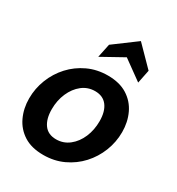

<svg xmlns="http://www.w3.org/2000/svg" viewBox="-179 -859 908 983"><g transform="rotate(30 274.5 -367.5)"><path d="M224 10Q154 10 108.5 -19Q63 -48 40 -97Q17 -146 17 -205Q17 -264 38.5 -318.5Q60 -373 99 -415.5Q138 -458 191.5 -483Q245 -508 309 -508Q378 -508 424 -479Q470 -450 493 -401Q516 -352 516 -293Q516 -234 494.5 -179.5Q473 -125 434 -82.5Q395 -40 341.5 -15Q288 10 224 10ZM241 -92Q284 -92 317.5 -118.5Q351 -145 369.5 -188.5Q388 -232 388 -284Q388 -341 363.5 -373.5Q339 -406 292 -406Q249 -406 216 -380Q183 -354 164 -310.5Q145 -267 145 -215Q145 -158 169 -125Q193 -92 241 -92ZM217 -566 234 -647 366 -745 476 -633 460 -554 345 -637Z"/></g></svg>

Font: Cabin VF Beta
Style: Italic
Weight: 400
Italic angle: -7°
Designer: Pablo Impallari
Foundry: Pablo Impallari. http://www.impallari.com Igino Marini. http://www.ikern.com
Version: Version 2.300